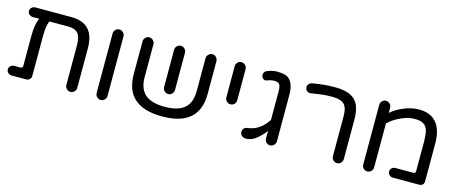

<svg xmlns="http://www.w3.org/2000/svg" viewBox="-40 -1061 3658 1544"><g transform="rotate(15 1789.5 -288.5)"><path d="M605.5 -368.2V-40Q605.5 -21.5 592.3 -7.8Q579.1 5.9 560.5 5.9Q542 5.9 528.3 -7.8Q514.6 -21.5 514.6 -40V-368.2Q514.6 -439.5 489.3 -468.3Q463.9 -497.1 411.1 -497.1H250Q238.3 -468.8 234.9 -436.5Q231.4 -404.3 231.4 -342.8V-39.1Q231.4 -21.5 219.7 -10.3Q208 1 190.4 1H67.4Q51.8 1 39.6 -11.2Q27.3 -23.4 27.3 -39.1Q27.3 -55.7 39.6 -67.4Q51.8 -79.1 67.4 -79.1H121.1Q140.6 -79.1 140.6 -98.6V-346.7Q140.6 -439.5 165 -497.1H113.3Q95.7 -497.1 83 -508.3Q70.3 -519.5 70.3 -537.1Q70.3 -554.7 83 -565.9Q95.7 -577.1 113.3 -577.1H411.1Q508.8 -577.1 557.1 -525.4Q605.5 -473.6 605.5 -368.2Z M766.6 -40V-535.2Q766.6 -553.7 779.8 -567.4Q793 -581.1 811.5 -581.1Q830.1 -581.1 843.8 -567.4Q857.4 -553.7 857.4 -535.2V-40Q857.4 -21.5 844.2 -7.8Q831.1 5.9 812.5 5.9Q793.9 5.9 780.3 -7.8Q766.6 -21.5 766.6 -40Z M1630.9 -536.1V-263.7Q1630.9 5.9 1323.2 5.9Q1015.6 5.9 1015.6 -263.7V-536.1Q1015.6 -554.7 1028.8 -568.4Q1042 -582 1060.5 -582Q1079.1 -582 1092.8 -568.4Q1106.4 -554.7 1106.4 -536.1V-263.7Q1106.4 -167 1159.2 -120.6Q1211.9 -74.2 1323.2 -74.2Q1434.6 -74.2 1487.3 -120.6Q1540 -167 1540 -263.7V-536.1Q1540 -554.7 1553.7 -568.4Q1567.4 -582 1585.9 -582Q1604.5 -582 1617.7 -568.4Q1630.9 -554.7 1630.9 -536.1ZM1278.3 -226.6V-536.1Q1278.3 -554.7 1291.5 -568.4Q1304.7 -582 1323.2 -582Q1341.8 -582 1355.5 -568.4Q1369.1 -554.7 1369.1 -536.1V-226.6Q1369.1 -208 1356 -194.3Q1342.8 -180.7 1324.2 -180.7Q1305.7 -180.7 1292 -194.3Q1278.3 -208 1278.3 -226.6Z M1783.2 -276.4V-535.2Q1783.2 -553.7 1796.4 -567.4Q1809.6 -581.1 1828.1 -581.1Q1846.7 -581.1 1860.4 -567.4Q1874 -553.7 1874 -535.2V-276.4Q1874 -257.8 1860.8 -244.1Q1847.7 -230.5 1829.1 -230.5Q1810.5 -230.5 1796.9 -244.1Q1783.2 -257.8 1783.2 -276.4Z M2195.3 -573.2Q2230.5 -561.5 2249 -523.9Q2267.6 -486.3 2267.6 -426.8V-40Q2267.6 -21.5 2253.9 -7.8Q2240.2 5.9 2221.7 5.9Q2203.1 5.9 2189.9 -7.8Q2176.8 -21.5 2176.8 -40V-101.6Q2137.7 -51.8 2100.1 -23.9Q2062.5 3.9 2021.5 3.9Q1999 3.9 1985.4 -8.3Q1971.7 -20.5 1971.7 -40Q1971.7 -55.7 1981.9 -67.9Q1992.2 -80.1 2009.8 -82Q2061.5 -87.9 2102.5 -115.2Q2143.6 -142.6 2176.8 -193.4V-433.6Q2176.8 -475.6 2164.1 -490.2Q2151.4 -504.9 2120.1 -504.9Q2109.4 -504.9 2092.3 -501Q2075.2 -497.1 2061.5 -491.2Q2053.7 -489.3 2050.8 -489.3Q2038.1 -489.3 2027.8 -500Q2017.6 -510.7 2017.6 -526.4Q2017.6 -552.7 2040 -562.5Q2055.7 -570.3 2080.1 -576.2Q2104.5 -582 2124 -582Q2165 -582 2195.3 -573.2Z M2733.4 -41V-368.2Q2733.4 -422.9 2720.7 -449.2Q2709 -476.6 2680.7 -488.8Q2652.3 -501 2599.6 -501Q2563.5 -501 2526.4 -497.1Q2489.3 -493.2 2431.6 -483.4Q2412.1 -480.5 2397.9 -492.2Q2383.8 -503.9 2383.8 -522.5Q2383.8 -537.1 2394 -548.8Q2404.3 -560.5 2419.9 -563.5Q2515.6 -581.1 2603.5 -581.1Q2685.5 -581.1 2732.4 -559.6Q2780.3 -538.1 2802.2 -492.2Q2824.2 -446.3 2824.2 -368.2V-41Q2824.2 -22.5 2811 -8.8Q2797.9 4.9 2779.3 4.9Q2760.7 4.9 2747.1 -8.8Q2733.4 -22.5 2733.4 -41Z M2986.3 -39.1V-536.1Q2986.3 -554.7 2999.5 -568.4Q3012.7 -582 3031.2 -582Q3049.8 -582 3063.5 -568.4Q3077.1 -554.7 3077.1 -536.1V-493.2Q3118.2 -530.3 3182.1 -556.6Q3246.1 -583 3306.6 -583Q3403.3 -583 3452.6 -523.9Q3502 -464.8 3502 -350.6V-39.1Q3502 -19.5 3491.2 -9.3Q3480.5 1 3460.9 1H3241.2Q3225.6 1 3213.4 -11.2Q3201.2 -23.4 3201.2 -39.1Q3201.2 -55.7 3213.4 -67.4Q3225.6 -79.1 3241.2 -79.1H3391.6Q3411.1 -79.1 3411.1 -98.6V-340.8Q3411.1 -401.4 3400.4 -438.5Q3389.6 -471.7 3364.3 -486.3Q3338.9 -501 3291 -501Q3238.3 -501 3176.3 -472.2Q3114.3 -443.4 3077.1 -405.3V-39.1Q3077.1 -20.5 3063.5 -7.3Q3049.8 5.9 3031.2 5.9Q3012.7 5.9 2999.5 -7.3Q2986.3 -20.5 2986.3 -39.1Z"/></g></svg>

Font: jf-openhuninn-1.1
Style: Regular
Weight: 400
Designer: [Kosugi Maru]
      Designed by Motoya company      

      [Varela Round]
      Joe Prince(Latin component); Avraham Co
Foundry: justfont CO.,LTD.
Version: 1.1